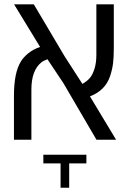

<svg xmlns="http://www.w3.org/2000/svg" viewBox="-20 -650 605 893"><path d="M509.3 -629.9V-425.3Q509.3 -385.3 505.9 -356.2Q502.4 -327.1 491.7 -294.9Q469.7 -229.5 398.4 -201.7L520 0H428.7L274.9 -263.2L200.7 -374.5Q181.2 -367.2 172.4 -359.9Q126 -322.3 126 -233.9V0H44.9V-204.6Q44.9 -311.5 76.7 -363.3Q89.4 -384.3 112.1 -402.6Q134.8 -420.9 166.5 -431.6L45.4 -629.9H137.2L281.7 -386.2L363.3 -259.8Q388.2 -274.4 400.1 -290Q412.1 -305.7 420.2 -332.5Q428.2 -359.4 428.2 -396V-629.9ZM381.8 109.9H301.8V223.1H261.7V109.9H181.6V69.8H381.8Z"/></svg>

Font: Open Sans Hebrew
Style: Regular
Weight: 400
Foundry: Ascender Corporation, Yanek Iontef
Version: Version 2.001;PS 002.001;hotconv 1.0.70;makeotf.lib2.5.58329